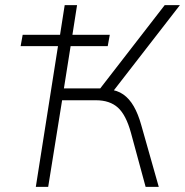

<svg xmlns="http://www.w3.org/2000/svg" viewBox="-20 -725 718 745"><path d="M119 0 205 -546H60L68 -590H213L231 -705H279L261 -590H406L398 -546H254L228 -382H388L355 -364L619 -705H678L409 -358L402 -378Q435 -375 458.5 -358.5Q482 -342 499 -312.5Q516 -283 528 -240L596 0H545L488 -210Q469 -279 437.5 -307.5Q406 -336 352 -336H221L167 0Z"/></svg>

Font: Nunito Sans 7pt SemiCondensed ExtraLight
Style: Italic
Weight: 250
Width: 4
Italic angle: -9°
Designer: Vernon Adams
Foundry: Vernon Adams
Version: Version 3.101;gftools[0.9.27]